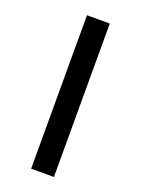

<svg xmlns="http://www.w3.org/2000/svg" viewBox="-135 -762 605 823"><g transform="rotate(20 167.0 -350.0)"><path d="M115 -700H219V0H115Z"/></g></svg>

Font: Fahkwang
Style: Regular
Weight: 400
Version: Version 1.000; ttfautohint (v1.6)